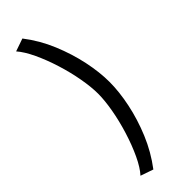

<svg xmlns="http://www.w3.org/2000/svg" viewBox="-243 -688 738 738"><g transform="rotate(-45 125.5 -319.0)"><path d="M30 -657Q51 -633 70.5 -591.5Q90 -550 105.5 -500.5Q121 -451 129.5 -403Q138 -355 138 -319Q138 -283 129.5 -235Q121 -187 105.5 -137Q90 -87 70.5 -45.5Q51 -4 30 19L82 37Q123 -17 149 -79.5Q175 -142 188 -204.5Q201 -267 201 -320Q201 -373 188 -435Q175 -497 149 -559.5Q123 -622 82 -675Z"/></g></svg>

Font: Catamaran Light
Style: Regular
Weight: 300
Designer: Pria Ravichandran
Version: Version 2.000